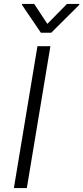

<svg xmlns="http://www.w3.org/2000/svg" viewBox="-20 -964 427 984"><path d="M238.3 -727.3 117.5 0H51.1L171.9 -727.3ZM155.2 -943.9 222.7 -841.6 323.2 -943.9H387.1L386 -938.9L242.5 -796.2H189.6L92.7 -938.9L93.4 -943.9Z"/></svg>

Font: Karasuma Gothic
Style: Light Italic
Weight: 300
Italic angle: 9.39998°
Designer: Rasmus Andersson / Ryoko Nishizuka
Foundry: rsms
Version: Version 1.00